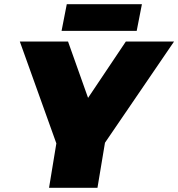

<svg xmlns="http://www.w3.org/2000/svg" viewBox="-20 -900 854 920"><path d="M814 -701 483 -216 447 0H215L250 -213L75 -701H306L402 -431L583 -701ZM300 -880H660L635 -752H275Z"/></svg>

Font: Gontserrat Black
Style: Italic
Weight: 900
Italic angle: -11.3°
Designer: Julieta Ulanovsky
Foundry: Julieta Ulanovsky
Version: Version 6.001